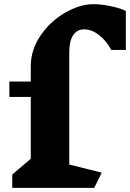

<svg xmlns="http://www.w3.org/2000/svg" viewBox="-20 -903 625 923"><path d="M585 -850V-663H515Q490 -709 455 -735.5Q420 -762 384 -762Q351 -762 332 -734Q313 -706 313 -653V-112L469 -73L433 0H39V-64L128 -140V-437H25V-511H128V-585Q128 -664 175.5 -733Q223 -802 294 -842.5Q365 -883 430 -883Q468 -883 516 -872.5Q564 -862 585 -850Z"/></svg>

Font: Inknut Antiqua ExtraBold
Style: Regular
Weight: 800
Designer: Claus Eggers Sørensen
Foundry: Claus Eggers Sørensen
Version: Version 1.003; ttfautohint (v1.8.2) -l 8 -r 50 -G 200 -x 14 